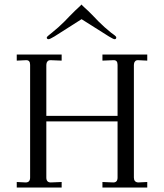

<svg xmlns="http://www.w3.org/2000/svg" viewBox="-20 -842 736 862"><path d="M55.2 -24.9 95.2 -22.9Q115.2 -22.9 115.2 -44.9V-550.8Q115.2 -562 110.6 -567.1Q106 -572.3 96.2 -571.8L55.2 -569.8V-597.2H256.8V-569.8L208 -571.8H206.1Q197.3 -571.8 192.9 -565.9Q188 -559.6 188 -550.8V-321.8H507.8V-550.8Q507.8 -562 503.2 -567.1Q498.5 -572.3 488.8 -571.8L439.9 -569.8V-597.2H641.1V-569.8L600.1 -571.8H598.1Q590.3 -571.8 585.9 -565.9Q581.1 -559.6 581.1 -550.8V-44.9Q581.1 -24.4 600.1 -22.9L641.1 -24.9V0H439.9V-24.9L488.8 -22.9Q507.8 -22.9 507.8 -44.9V-296.9H188V-44.9Q188 -22.9 208 -22.9L256.8 -24.9V0H55.2ZM502 -673.8Q502 -666 494.1 -666Q489.7 -666 469.2 -678.2L346.2 -755.9L224.1 -678.2Q203.6 -666 198.2 -666Q189.9 -666 189.9 -673.8Q189.9 -676.3 198.2 -683.1Q208 -690.9 213.9 -695.8Q243.7 -719.7 270 -746.1L293 -770L316.9 -793.9Q346.2 -820.8 346.2 -821.8Q345.7 -821.8 348.4 -818.8Q351.1 -815.9 357.9 -809.6Q364.7 -803.2 375 -793.9L398.9 -770L421.9 -746.1Q448.2 -719.7 478 -695.8Q481.4 -693.4 487.3 -689Q493.2 -684.6 495.1 -683.1Q502 -677.7 502 -673.8Z"/></svg>

Font: Unna Light
Style: Regular
Weight: 300
Designer: Jorge de Buen Unna
Foundry: Omnibus-Type
Version: Version 2.007;PS 002.007;hotconv 1.0.88;makeotf.lib2.5.64775